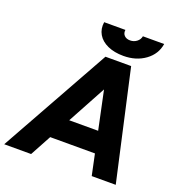

<svg xmlns="http://www.w3.org/2000/svg" viewBox="-189 -1021 1071 1150"><g transform="rotate(20 346.5 -446.0)"><path d="M356.4 -700H516.7L137.3 0H-34.2ZM375.8 -700H520.1L676.7 0H523.6ZM142.1 -268.1H594.4L572.1 -134.2H119.8ZM278.4 -891.7H413.8Q410.3 -869.9 423.7 -856Q437.1 -842.1 461 -842.1Q485.1 -842.1 503.3 -856.2Q521.4 -870.2 525.3 -891.7H660.9Q650.2 -824.3 593 -782.7Q535.8 -741.2 454.9 -741.2Q396.8 -741.2 354.3 -760.3Q311.7 -779.5 291.7 -813.7Q271.7 -847.9 278.4 -891.7Z"/></g></svg>

Font: Oak Sans Light Italic
Style: Regular
Weight: 400
Italic angle: -9.5°
Foundry: Erik Kennedy, Walven
Version: Version 1.000;Glyphs 3.1.2 (3151)